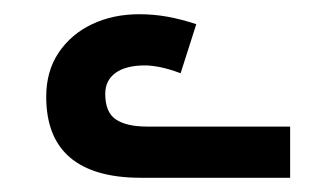

<svg xmlns="http://www.w3.org/2000/svg" viewBox="-20 -856 451 270"><path d="M178 -606Q112 -606 78.5 -634.5Q45 -663 45 -720Q45 -756 62.5 -782Q80 -808 109.5 -822Q139 -836 176 -836Q196 -836 215.5 -832.5Q235 -829 256 -822L234 -753Q218 -759 205.5 -761.5Q193 -764 184 -764Q157 -764 142.5 -753.5Q128 -743 128 -724Q128 -698 143 -688Q158 -678 187 -678H388V-606Z"/></svg>

Font: Noto Sans Armenian Medium
Style: Regular
Weight: 500
Designer: Monotype Design Team
Foundry: Monotype Imaging Inc.
Version: Version 2.007